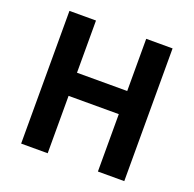

<svg xmlns="http://www.w3.org/2000/svg" viewBox="-129 -873 1016 1006"><g transform="rotate(20 378.5 -370.0)"><path d="M91 -740H239V-449H519V-740H666V0H519V-320H239V0H91Z"/></g></svg>

Font: SpoqaHanSansJP-Bold
Style: Regular
Weight: 700
Designer: [Source Han Sans]
Ryoko NISHIZUKA  (kana & ideographs); Paul D. Hunt (Latin, Greek & Cyrillic); Wenlong ZHANG  (bopomofo
Foundry: Spoqa (http://bi.spoqa.com)
Version: Version 1.002.20150607